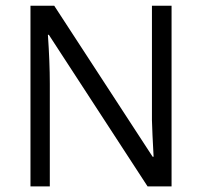

<svg xmlns="http://www.w3.org/2000/svg" viewBox="-20 -663 719 683"><path d="M590.3 -642.6V0H504.9L153.8 -539.1H150.4Q157.2 -440.9 157.2 -365.2V0H88.4V-642.6H172.9L522.9 -105.5H526.4Q524.9 -131.3 522.5 -181.6Q519.5 -242.7 520.5 -273.9V-642.6Z"/></svg>

Font: Khula Regular
Style: Regular
Weight: 400
Designer: Erin McLaughlin, Steve Matteson
Version: Version 1.000;PS 1.0;hotconv 1.0.72;makeotf.lib2.5.5900